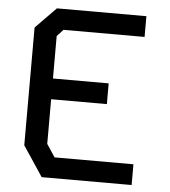

<svg xmlns="http://www.w3.org/2000/svg" viewBox="-51 -746 702 793"><g transform="rotate(5 300.0 -350.0)"><path d="M153 -700 68 -613V-125L151 0H524V-86H197L162 -139V-324H393V-410H162V-586L188 -614H524V-700Z"/></g></svg>

Font: Kode Mono Medium
Style: Regular
Weight: 500
Monospace: yes
Designer: Isa Ozler
Foundry: Kadena LLC
Version: Version 1.206;gftools[0.9.28]